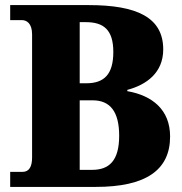

<svg xmlns="http://www.w3.org/2000/svg" viewBox="-20 -734 716 754"><path d="M20 0H356C553 0 648 -66 648 -198C648 -303 578 -359 480 -376V-381C555 -401 621 -448 621 -540C621 -666 517 -714 328 -714H20V-655H66C84 -655 106 -643 106 -599V-116C106 -80 95 -59 68 -59H20ZM319 -407H293V-647H317C386 -647 425 -618 425 -530C425 -442 389 -407 319 -407ZM342 -67H293V-340H344C413 -340 448 -295 448 -201C448 -102 408 -67 342 -67Z"/></svg>

Font: Noto Serif Sinhala SemiCondensed Black
Style: Regular
Weight: 900
Width: 4
Designer: Jelle Bosma - Monotype Design Team
Foundry: Monotype Imaging Inc.
Version: Version 2.007